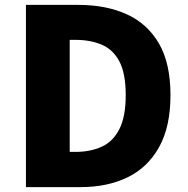

<svg xmlns="http://www.w3.org/2000/svg" viewBox="-20 -765 769 785"><path d="M86 0V-745H300Q414 -745 498.5 -706.5Q583 -668 630 -587Q677 -506 677 -376Q677 -247 630.5 -163.5Q584 -80 501.5 -40Q419 0 310 0ZM265 -144H289Q349 -144 395.5 -165Q442 -186 468 -237Q494 -288 494 -376Q494 -465 468 -514Q442 -563 395.5 -582.5Q349 -602 289 -602H265Z"/></svg>

Font: Noto Sans TC Thin Black
Style: Regular
Weight: 900
Version: Version 2.004-H2;hotconv 1.0.118;makeotfexe 2.5.65603